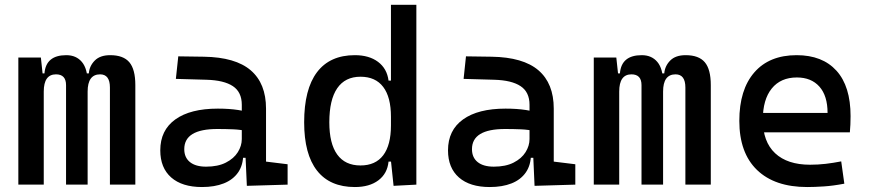

<svg xmlns="http://www.w3.org/2000/svg" viewBox="-20 -752 3556 782"><path d="M427.7 0V-395.5Q427.7 -449.2 387.7 -449.2Q336.9 -449.2 336.9 -378.9L301.8 -453.1H341.8Q344.2 -483.4 366 -505.4Q387.7 -527.3 428.7 -527.3Q482.4 -527.3 506.8 -498.5Q531.2 -469.7 531.2 -405.3V0ZM54.7 0V-517.6H146.5L158.2 -408.2V0ZM249 0V-405.3Q249 -449.2 208 -449.2Q158.2 -449.2 158.2 -378.9L127.9 -453.1H161.1Q167 -527.3 250 -527.3Q290.5 -527.3 313.7 -499.5Q336.9 -471.7 336.9 -415V0Z M985.4 4.9 978.5 -148.4 964.8 -191.4V-325.2Q964.8 -377 928.5 -401.1Q892.1 -425.3 820.3 -427.2L696.3 -430.7L706.1 -522.5L810.5 -521Q939 -519 1001.2 -465.6Q1063.5 -412.1 1063.5 -309.6V-93.8L1151.4 -83V0ZM802.7 9.8Q721.7 9.8 677.2 -29.3Q632.8 -68.4 632.8 -139.6Q632.8 -221.7 694.1 -265.6Q755.4 -309.6 867.2 -309.6Q913.6 -309.6 950 -304Q986.3 -298.3 1014.6 -287.1L993.2 -216.8Q960.4 -224.1 929.2 -225.3Q897.9 -226.6 865.2 -226.6Q730.5 -226.6 730.5 -144.5Q730.5 -110.4 753.7 -91.8Q776.9 -73.2 819.3 -73.2Q867.7 -73.2 900.1 -89.8Q932.6 -106.4 948.7 -132.3Q964.8 -158.2 964.8 -185.5V-242.2L995.1 -109.4H954.1L970.7 -125Q970.7 -80.1 950 -50Q929.2 -20 891.6 -5.1Q854 9.8 802.7 9.8Z M1425.3 9.8Q1323.7 9.8 1271.2 -57.1Q1218.8 -124 1218.8 -253.9Q1218.8 -388.7 1271.2 -458Q1323.7 -527.3 1425.3 -527.3Q1483.4 -527.3 1519.8 -500Q1556.2 -472.7 1562.5 -423.8H1602.5L1572.3 -276.4Q1572.3 -356.4 1540.8 -397.9Q1509.3 -439.5 1448.2 -439.5Q1385.7 -439.5 1353.5 -392.6Q1321.3 -345.7 1321.3 -253.9Q1321.3 -167 1353.5 -122.6Q1385.7 -78.1 1448.2 -78.1Q1509.3 -78.1 1540.8 -119.6Q1572.3 -161.1 1572.3 -241.2L1607.4 -93.8H1562.5Q1557.6 -44.9 1521.2 -17.6Q1484.9 9.8 1425.3 9.8ZM1583 4.9 1572.3 -96.7V-732.4H1675.8V0Z M2157.2 4.9 2150.4 -148.4 2136.7 -191.4V-325.2Q2136.7 -377 2100.3 -401.1Q2064 -425.3 1992.2 -427.2L1868.2 -430.7L1877.9 -522.5L1982.4 -521Q2110.8 -519 2173.1 -465.6Q2235.4 -412.1 2235.4 -309.6V-93.8L2323.2 -83V0ZM1974.6 9.8Q1893.6 9.8 1849.1 -29.3Q1804.7 -68.4 1804.7 -139.6Q1804.7 -221.7 1866 -265.6Q1927.2 -309.6 2039.1 -309.6Q2085.4 -309.6 2121.8 -304Q2158.2 -298.3 2186.5 -287.1L2165 -216.8Q2132.3 -224.1 2101.1 -225.3Q2069.8 -226.6 2037.1 -226.6Q1902.3 -226.6 1902.3 -144.5Q1902.3 -110.4 1925.5 -91.8Q1948.7 -73.2 1991.2 -73.2Q2039.6 -73.2 2072 -89.8Q2104.5 -106.4 2120.6 -132.3Q2136.7 -158.2 2136.7 -185.5V-242.2L2167 -109.4H2126L2142.6 -125Q2142.6 -80.1 2121.8 -50Q2101.1 -20 2063.5 -5.1Q2025.9 9.8 1974.6 9.8Z M2771.5 0V-395.5Q2771.5 -449.2 2731.4 -449.2Q2680.7 -449.2 2680.7 -378.9L2645.5 -453.1H2685.5Q2688 -483.4 2709.7 -505.4Q2731.4 -527.3 2772.5 -527.3Q2826.2 -527.3 2850.6 -498.5Q2875 -469.7 2875 -405.3V0ZM2398.4 0V-517.6H2490.2L2502 -408.2V0ZM2592.8 0V-405.3Q2592.8 -449.2 2551.8 -449.2Q2502 -449.2 2502 -378.9L2471.7 -453.1H2504.9Q2510.7 -527.3 2593.8 -527.3Q2634.3 -527.3 2657.5 -499.5Q2680.7 -471.7 2680.7 -415V0Z M3267.6 9.8Q3135.3 9.8 3063.2 -59.8Q2991.2 -129.4 2991.2 -259.8Q2991.2 -386.7 3052.2 -457Q3113.3 -527.3 3224.6 -527.3Q3329.6 -527.3 3387 -463.9Q3444.3 -400.4 3444.3 -279.3Q3444.3 -243.7 3441.4 -212.9H3078.1V-292H3350.6Q3350.6 -361.8 3317.4 -399.2Q3284.2 -436.5 3225.6 -436.5Q3159.7 -436.5 3123.3 -391.6Q3086.9 -346.7 3086.9 -264.6Q3086.9 -174.8 3137 -127.9Q3187 -81.1 3279.3 -81.1Q3311.5 -81.1 3342.8 -84.7Q3374 -88.4 3406.2 -94.7L3418.9 -3.9Q3373 4.9 3335 7.3Q3296.9 9.8 3267.6 9.8Z"/></svg>

Font: Cascadia Code
Style: Regular
Weight: 400
Designer: Aaron Bell
Foundry: Saja Typeworks
Version: Version 2404.023